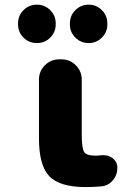

<svg xmlns="http://www.w3.org/2000/svg" viewBox="-20 -796 542 806"><path d="M55.7 -694.3V-697.3Q55.7 -730.5 78.6 -753.4Q101.6 -776.4 134.8 -776.4Q168 -776.4 190.9 -753.4Q213.9 -730.5 213.9 -697.3V-694.3Q213.9 -661.1 190.9 -638.2Q168 -615.2 134.8 -615.2Q101.6 -615.2 78.6 -638.2Q55.7 -661.1 55.7 -694.3ZM273.4 -693.4V-697.3Q273.4 -730.5 296.4 -753.4Q319.3 -776.4 352.1 -776.4Q384.8 -776.4 407.7 -753.4Q430.7 -730.5 430.7 -697.3V-693.4Q430.7 -661.1 407.7 -638.2Q384.8 -615.2 352.1 -615.2Q319.3 -615.2 296.4 -638.2Q273.4 -661.1 273.4 -693.4ZM323.2 -231.4Q323.2 -172.9 333.5 -157.7Q343.8 -142.6 379.9 -142.6Q393.6 -142.6 407.2 -144.5Q411.1 -144.5 415 -144.5Q435.5 -144.5 453.1 -131.8Q472.7 -116.2 472.7 -91.8Q472.7 -61.5 453.6 -39.1Q434.6 -16.6 406.2 -13.7Q374 -10.7 339.8 -10.7Q231.4 -10.7 187.5 -55.7Q143.6 -100.6 143.6 -214.8V-461.9Q143.6 -497.1 168.5 -522Q193.4 -546.9 228.5 -546.9H238.3Q273.4 -546.9 298.3 -522Q323.2 -497.1 323.2 -461.9Z"/></svg>

Font: Gen Jyuu GothicX Heavy
Style: Bold
Weight: 900
Designer: [Source Han Sans]
Ryoko NISHIZUKA  (kana & ideographs); Paul D. Hunt (Latin, Greek & Cyrillic); Wenlong ZHANG  (bopomofo
Version: Version 1.002.20150607